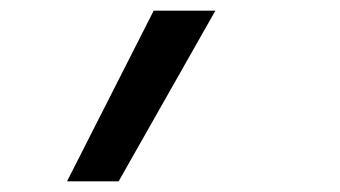

<svg xmlns="http://www.w3.org/2000/svg" viewBox="-20 -166 640 361"><path d="M106 175 269 -146H385L203 175Z"/></svg>

Font: Iosevka Curly Medium Extended
Style: Italic
Weight: 500
Width: 7
Italic angle: -9°
Monospace: yes
Designer: Belleve Invis
Foundry: Belleve Invis
Version: Version 11.1.0; ttfautohint (v1.8.3)